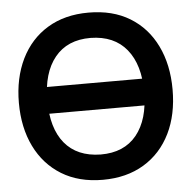

<svg xmlns="http://www.w3.org/2000/svg" viewBox="-53 -789 876 858"><g transform="rotate(-5 385.0 -360.0)"><path d="M630 -300H131.5V-420H630ZM374.5 15Q267 15 189.5 -32.5Q112.5 -80 71.2 -164.5Q30 -249 30 -360Q30 -470.5 71.5 -556Q113.5 -641.5 190.8 -688.2Q268 -735 374.5 -735Q483 -735 560 -688Q637 -641 678.2 -556.2Q719.5 -471.5 719.5 -360Q719.5 -248 678.5 -164Q636.5 -78.5 558.8 -31.8Q481 15 374.5 15ZM374.5 -98.5Q479.5 -98 535.8 -167.2Q592 -236.5 592 -360Q592 -482.5 536 -551.2Q480 -620 374.5 -621.5Q270 -622 213.8 -552.8Q157.5 -483.5 157.5 -360Q157.5 -235 213.2 -167.5Q269 -100 374.5 -98.5Z"/></g></svg>

Font: Vortex Mix
Style: Bold
Weight: 700
Designer: Mikhail Sharanda
Foundry: Mikhail Sharanda
Version: Version 4.504;Glyphs 3.1.2 (3151)